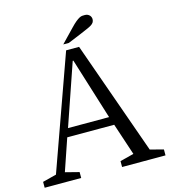

<svg xmlns="http://www.w3.org/2000/svg" viewBox="-132 -1000 975 1102"><g transform="rotate(-15 355.0 -449.0)"><path d="M475 -246 538 -56 456 -35V0H714V-35L635 -56L396 -730H319L78 -56L-4 -35V0H213V-35L131 -56L196 -246ZM214 -296 340 -662H344L458 -296ZM388 -846 312 -767H345L425 -800Q448 -810 464.5 -817Q481 -824 491.5 -830.5Q502 -837 507 -845Q512 -853 512 -864Q512 -869 510 -875Q508 -881 503.5 -886Q499 -891 492 -894.5Q485 -898 475 -898Q467 -898 459.5 -897.5Q452 -897 442.5 -892Q433 -887 420 -876.5Q407 -866 388 -846Z"/></g></svg>

Font: GradeGX
Style: Regular
Weight: 100
Width: 1
Designer: Adam Twardoch
Foundry: Adam Twardoch
Version: Version 2.002; DEVELOPMENT